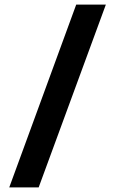

<svg xmlns="http://www.w3.org/2000/svg" viewBox="-20 -739 496 829"><path d="M437 -719 147 70H20L309 -719Z"/></svg>

Font: Work Sans SemiBold
Style: Regular
Weight: 600
Designer: Wei Huang
Foundry: Wei Huang
Version: Version 2.010; ttfautohint (v1.8.3)